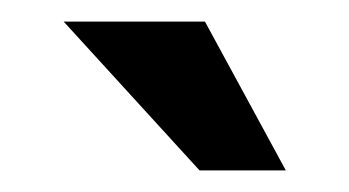

<svg xmlns="http://www.w3.org/2000/svg" viewBox="-20 -728 324 178"><path d="M165 -570 39 -708H170L245 -570Z"/></svg>

Font: Montagu Slab 120pt Medium
Style: Regular
Weight: 500
Designer: Florian Karsten
Foundry: Florian Karsten
Version: Version 1.000